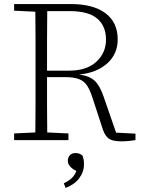

<svg xmlns="http://www.w3.org/2000/svg" viewBox="-20 -694 711 951"><path d="M325 -639H214Q213 -569 213 -496.5Q213 -424 213 -344H322Q409 -344 457 -388Q505 -432 505 -498Q505 -565 461.5 -602Q418 -639 325 -639ZM50 -641V-674H330Q442 -674 502.5 -628.5Q563 -583 563 -499Q563 -426 510.5 -379.5Q458 -333 372 -325Q424 -318 449.5 -293.5Q475 -269 493 -216L555 -37L651 -32V0Q638 2 620.5 4Q603 6 581 6Q538 6 519.5 -7Q501 -20 490 -51L438 -210Q426 -248 411 -270.5Q396 -293 370.5 -302.5Q345 -312 302 -312H213Q213 -237 213 -170Q213 -103 214 -38L319 -33V0H50V-33L155 -38Q156 -106 156 -173.5Q156 -241 156 -308V-366Q156 -434 156 -501.5Q156 -569 155 -636ZM396 120Q396 157 372.5 188.5Q349 220 305 237L296 214Q321 202 336 187.5Q351 173 358 153Q316 131 316 103Q316 86 326 75Q336 64 355 64Q374 64 389 77Q392 86 394 95Q396 104 396 120Z"/></svg>

Font: Source Serif 4 SmText Light
Style: Regular
Weight: 300
Designer: Frank Grießhammer
Foundry: Adobe
Version: Version 4.005;hotconv 1.1.0;makeotfexe 2.6.0